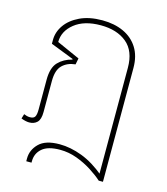

<svg xmlns="http://www.w3.org/2000/svg" viewBox="-111 -642 799 919"><g transform="rotate(15 288.5 -183.0)"><path d="M105 190V176Q105 134 137 102Q169 70 239 70Q293 70 351 92Q409 114 467 163L459 165V-368Q459 -451 410.5 -491Q362 -531 282 -531Q200 -531 152.5 -493Q105 -455 105 -401L219 -350L213 -319Q173 -315 148.5 -291Q124 -267 124 -213V-59Q124 -22 109 -7.5Q94 7 70 7Q61 7 50.5 4.5Q40 2 30 -2L37 -25Q44 -22 51.5 -20Q59 -18 67 -18Q86 -18 92 -29Q98 -40 98 -64V-212Q98 -272 124.5 -299.5Q151 -327 192 -337L193 -340L78 -385V-404Q78 -443 102 -477.5Q126 -512 172 -534Q218 -556 283 -556Q343 -556 388.5 -535Q434 -514 459.5 -473.5Q485 -433 485 -374V190H464Q441 169 406.5 147Q372 125 331.5 110Q291 95 248 95Q188 95 159.5 119.5Q131 144 131 183V190Z"/></g></svg>

Font: Noto Sans Thai Thin
Style: Regular
Weight: 250
Designer: Monotype Design Team
Foundry: Monotype Imaging Inc.
Version: Version 2.001